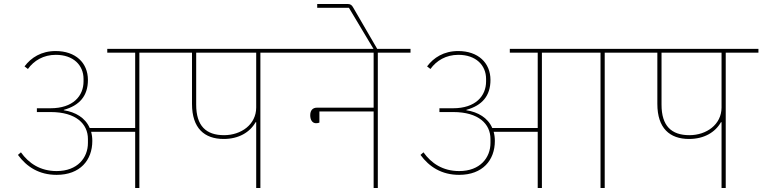

<svg xmlns="http://www.w3.org/2000/svg" viewBox="-20 -943 3824 963"><path d="M264 -66C382 -66 443 -140 443 -236C443 -253 441 -268 437 -282H658V0H679V-679H843V-698H518V-679H658V-301H430C408 -352 359 -381 300 -390V-392C379 -414 421 -462 421 -542C421 -628 359 -687 259 -687C187 -687 136 -654 103 -610L120 -597C150 -639 198 -668 260 -668C348 -668 399 -616 399 -547V-535C399 -462 347 -400 233 -400H165V-381H234C362 -381 421 -321 421 -246V-226C421 -152 369 -85 264 -85C182 -85 124 -124 85 -179L70 -166C114 -106 176 -66 264 -66Z M1265 0H1286V-679H1450V-698H803V-679H943V-422C943 -300 1005 -246 1102 -246C1177 -246 1233 -279 1262 -330H1265ZM964 -418V-679H1265V-404C1265 -318 1189 -265 1104 -265C1013 -265 964 -312 964 -418Z M1565 -325C1572 -325 1577 -326 1582 -328V-384H1854V0H1875V-679H2039V-698H1410V-679H1854V-403H1570C1548 -403 1536 -389 1536 -365C1536 -341 1547 -325 1565 -325Z M1858 -690H1873V-696L1751 -906C1745 -917 1738 -923 1724 -923H1571V-904H1730L1831 -735Z M2283 -66C2401 -66 2462 -140 2462 -236C2462 -253 2460 -268 2456 -282H2677V0H2698V-679H2992V0H3013V-679H3177V-698H2537V-679H2677V-301H2449C2427 -352 2378 -381 2319 -390V-392C2398 -414 2440 -462 2440 -542C2440 -628 2378 -687 2278 -687C2206 -687 2155 -654 2122 -610L2139 -597C2169 -639 2217 -668 2279 -668C2367 -668 2418 -616 2418 -547V-535C2418 -462 2366 -400 2252 -400H2184V-381H2253C2381 -381 2440 -321 2440 -246V-226C2440 -152 2388 -85 2283 -85C2201 -85 2143 -124 2104 -179L2089 -166C2133 -106 2195 -66 2283 -66Z M3599 0H3620V-679H3784V-698H3137V-679H3277V-422C3277 -300 3339 -246 3436 -246C3511 -246 3567 -279 3596 -330H3599ZM3298 -418V-679H3599V-404C3599 -318 3523 -265 3438 -265C3347 -265 3298 -312 3298 -418Z"/></svg>

Font: IBM Plex Devanagari Thin
Style: Regular
Weight: 100
Designer: Mike Abbink, Paul van der Laan, Pieter van Rosmalen, Erin McLaughlin
Foundry: Bold Monday
Version: Version 1.0